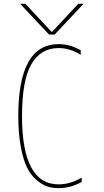

<svg xmlns="http://www.w3.org/2000/svg" viewBox="-20 -970 540 1000"><path d="M415 -950.2 264.6 -790H235.4L85 -950.2H112.3L249 -803.7H251L387.7 -950.2ZM285.2 -9.8Q345.7 -9.8 405.3 -44.9V-22.5Q348.6 9.8 285.2 9.8Q253.9 9.8 226.6 1Q199.2 -7.8 169.9 -32.7Q140.6 -57.6 120.6 -98.1Q100.6 -138.7 87.9 -207.5Q75.2 -276.4 75.2 -365.2Q75.2 -740.2 285.2 -740.2Q344.7 -740.2 400.4 -708V-684.6Q343.8 -719.7 285.2 -719.7Q192.4 -719.7 143.6 -636.2Q94.7 -552.7 94.7 -365.2Q94.7 -9.8 285.2 -9.8Z"/></svg>

Font: Mgen+ 1m thin
Style: Regular
Weight: 100
Designer: [Source Han Sans]
Ryoko NISHIZUKA  (kana & ideographs); Paul D. Hunt (Latin, Greek & Cyrillic); Wenlong ZHANG  (bopomofo
Version: Version 1.059.20150602